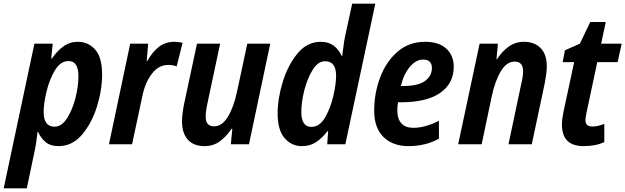

<svg xmlns="http://www.w3.org/2000/svg" viewBox="-63 -780 3381 1038"><path d="M173 -175Q173 -220 188.5 -285Q204 -350 234 -400Q264 -450 308 -450Q361 -450 361 -368Q361 -312 344.5 -248.5Q328 -185 299 -140Q270 -95 232 -95Q173 -95 173 -175ZM82 238 122 47Q134 -8 140 -67H143Q158 -33 184 -11.5Q210 10 253 10Q328 10 380.5 -52Q433 -114 461 -203.5Q489 -293 489 -377Q489 -470 451.5 -512Q414 -554 358 -554Q314 -554 279.5 -529Q245 -504 218 -464H214L222 -544H123L-43 238Z M651 0 707 -262Q721 -332 757.5 -380.5Q794 -429 847 -429Q871 -429 892 -421L924 -548Q904 -554 880 -554Q832 -554 797 -527.5Q762 -501 734 -451H730L738 -544H641L526 0Z M1189 -84H1193L1185 0H1283L1398 -544H1274L1219 -287Q1201 -202 1169.5 -149.5Q1138 -97 1094 -97Q1049 -97 1049 -149Q1049 -178 1058 -219L1127 -544H1002L932 -217Q921 -160 921 -124Q921 -61 952 -25.5Q983 10 1043 10Q1090 10 1125.5 -16Q1161 -42 1189 -84Z M1566 -175Q1566 -227 1582 -291Q1598 -355 1627 -402Q1656 -449 1695 -449Q1754 -449 1754 -370Q1754 -326 1739 -261Q1724 -196 1694.5 -145Q1665 -94 1620 -94Q1566 -94 1566 -175ZM1708 -71H1711L1706 0H1804L1966 -760H1841L1802 -581Q1797 -556 1793.5 -526Q1790 -496 1787 -478H1784Q1768 -513 1740.5 -533.5Q1713 -554 1671 -554Q1597 -554 1545 -490.5Q1493 -427 1465.5 -337Q1438 -247 1438 -166Q1438 -77 1475.5 -33.5Q1513 10 1569 10Q1614 10 1646.5 -12Q1679 -34 1708 -71Z M2310 -30V-127Q2235 -89 2172 -89Q2085 -89 2085 -186Q2085 -207 2089 -227H2104Q2244 -227 2317 -278Q2390 -329 2390 -419Q2390 -480 2350 -517Q2310 -554 2236 -554Q2147 -554 2085.5 -500Q2024 -446 1992 -361Q1960 -276 1960 -181Q1960 -88 2010.5 -39Q2061 10 2145 10Q2237 10 2310 -30ZM2224 -458Q2272 -458 2272 -412Q2272 -370 2235 -342.5Q2198 -315 2116 -315H2104Q2120 -381 2153.5 -419.5Q2187 -458 2224 -458Z M2541 0 2595 -257Q2613 -342 2644.5 -394.5Q2676 -447 2719 -447Q2765 -447 2765 -395Q2765 -381 2762 -361.5Q2759 -342 2754 -322L2686 0H2812L2882 -330Q2887 -356 2890 -379Q2893 -402 2893 -421Q2893 -487 2859.5 -520.5Q2826 -554 2770 -554Q2723 -554 2687 -528Q2651 -502 2624 -460H2621L2629 -544H2530L2414 0Z M3204 -12V-110Q3168 -96 3139 -96Q3102 -96 3102 -131Q3102 -142 3107 -167L3166 -444H3276L3298 -544H3187L3212 -661H3128L3072 -544L2991 -508L2979 -444H3041L2983 -174Q2975 -135 2975 -106Q2975 10 3092 10Q3158 10 3204 -12Z"/></svg>

Font: Noto Sans UI SemiCondensed
Style: Bold Italic
Weight: 700
Width: 4
Designer: Monotype Design Team
Foundry: Monotype Imaging Inc.
Version: 1.001